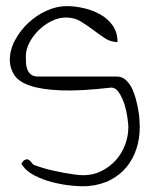

<svg xmlns="http://www.w3.org/2000/svg" viewBox="-20 -622 519 642"><path d="M51.8 -74.2Q56.6 -85.9 66.9 -88.9Q77.1 -91.8 88.9 -74.2Q88.9 -72.3 98.1 -68.8Q107.4 -65.4 121.6 -61Q135.7 -56.6 154.8 -52.2Q173.8 -47.9 192.4 -44.4Q210.9 -41 228.5 -38.6Q246.1 -36.1 258.8 -36.1Q292 -36.1 319.8 -50.3Q347.7 -64.5 367.7 -86.9Q387.7 -109.4 398.4 -138.2Q409.2 -167 409.2 -197.3Q409.2 -206.1 406.2 -228Q403.3 -250 396.5 -272Q389.6 -293.9 378.4 -311.5Q367.2 -329.1 351.6 -329.1Q250 -317.4 185.1 -319.8Q120.1 -322.3 82 -335Q43.9 -347.7 28.8 -369.6Q13.7 -391.6 12.7 -419.9Q12.7 -455.1 30.3 -487.8Q47.9 -520.5 75.2 -545.9Q102.5 -571.3 136.2 -586.4Q169.9 -601.6 203.1 -601.6Q230.5 -601.6 260.3 -594.7Q290 -587.9 315.4 -573.7Q340.8 -559.6 356.9 -536.6Q373 -513.7 373 -481.4Q349.6 -481.4 330.1 -494.6Q310.5 -507.8 291 -522.5Q271.5 -537.1 250 -550.3Q228.5 -563.5 200.2 -563.5Q176.8 -563.5 152.8 -551.8Q128.9 -540 109.9 -521.5Q90.8 -502.9 78.6 -480Q66.4 -457 66.4 -432.6Q66.4 -422.9 66.9 -411.6Q67.4 -400.4 71.3 -390.1Q75.2 -379.9 83.5 -373Q91.8 -366.2 107.4 -366.2H370.1Q386.7 -366.2 398.9 -356Q411.1 -345.7 419.4 -330.1Q427.7 -314.5 433.1 -294.9Q438.5 -275.4 441.9 -256.8Q445.3 -238.3 446.3 -222.2Q447.3 -206.1 447.3 -197.3Q447.3 -159.2 436.5 -125.5Q425.8 -91.8 404.3 -64.9Q382.8 -38.1 350.6 -21Q318.4 -3.9 276.4 0Q255.9 2 223.1 -1Q190.4 -3.9 157.2 -12.2Q124 -20.5 94.7 -35.6Q65.4 -50.8 51.8 -74.2Z"/></svg>

Font: Annie Use Your Telescope
Style: Regular
Weight: 400
Version: Version 1.003 2001